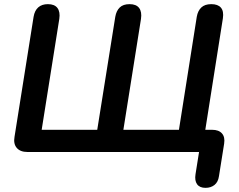

<svg xmlns="http://www.w3.org/2000/svg" viewBox="-20 -733 1155 926"><path d="M971 173Q943 173 930.5 155.5Q918 138 923 107L940 0H112Q78 0 61 -19.5Q44 -39 50 -73L142 -652Q147 -682 164.5 -697.5Q182 -713 211 -713Q243 -713 257 -694.5Q271 -676 266 -642L181 -107H449L536 -652Q541 -681 557.5 -697Q574 -713 605 -713Q637 -713 651 -694.5Q665 -676 660 -642L575 -107H843L929 -652Q934 -681 951 -697Q968 -713 999 -713Q1031 -713 1045.5 -696Q1060 -679 1055 -645L967 -87L922 -107H1003Q1035 -107 1050.5 -89.5Q1066 -72 1061 -40L1036 117Q1032 145 1014.5 159Q997 173 971 173Z"/></svg>

Font: Nunito ExtraLight
Style: Italic
Weight: 200
Italic angle: -9°
Designer: Vernon Adams
Foundry: Vernon Adams
Version: Version 3.602